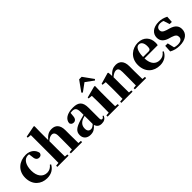

<svg xmlns="http://www.w3.org/2000/svg" viewBox="252 -2161 3493 3493"><g transform="rotate(-45 1998.5 -414.5)"><path d="M397 -449C401 -375 436 -351 478 -351C512 -351 534 -368 544 -404C531 -494 451 -563 338 -563C171 -563 35 -458 35 -272C35 -86 162 17 314 17C423 17 496 -29 542 -112L522 -125C486 -80 443 -54 385 -54C278 -54 205 -139 205 -288C205 -441 270 -528 359 -528C368 -528 377 -527 387 -526Z M1167 -36C1166 -94 1165 -179 1165 -238V-368C1165 -504 1099 -563 1002 -563C927 -563 876 -533 816 -462V-656L819 -817L805 -826L584 -783V-757L657 -750V-238C657 -182 656 -96 655 -37L589 -31V0H878V-31L820 -36C819 -95 818 -182 818 -238V-434C859 -471 898 -488 930 -488C974 -488 1003 -460 1003 -382V-238C1003 -180 1002 -95 1001 -37L937 -31V0H1227V-31Z M1596 -97C1559 -64 1536 -51 1509 -51C1462 -51 1434 -79 1434 -139C1434 -212 1471 -259 1541 -288C1553 -293 1573 -299 1596 -305ZM1382 -504 1398 -510ZM1828 -75C1809 -45 1798 -37 1783 -37C1764 -37 1752 -50 1752 -88V-357C1752 -502 1695 -563 1553 -563C1398 -563 1311 -503 1303 -409C1311 -376 1336 -358 1372 -358C1410 -358 1444 -385 1447 -453L1454 -524C1469 -527 1482 -528 1496 -528C1572 -528 1596 -497 1596 -393V-332C1561 -323 1526 -314 1498 -306C1337 -259 1285 -210 1285 -119C1285 -35 1345 17 1431 17C1511 17 1549 -14 1600 -70C1615 -16 1652 17 1718 17C1782 17 1820 -6 1845 -61Z M2111 -392 2115 -552 2101 -562 1872 -502V-478L1947 -470C1949 -423 1950 -384 1950 -318V-238C1950 -182 1949 -96 1948 -37L1882 -31V0H2174V-31L2113 -37C2112 -95 2111 -182 2111 -238ZM2061 -846H1996L1853 -647L1873 -627L2029 -741L2184 -627L2204 -647Z M2814 -36C2812 -94 2811 -179 2811 -238V-370C2811 -501 2746 -563 2651 -563C2585 -563 2530 -540 2464 -464L2458 -552L2444 -562L2227 -499V-475L2302 -467C2304 -419 2305 -386 2305 -321V-238C2305 -182 2304 -96 2303 -37L2236 -31V0H2525V-31L2468 -36C2467 -95 2466 -182 2466 -238V-431C2509 -469 2550 -488 2580 -488C2627 -488 2649 -460 2649 -382V-238C2649 -180 2648 -95 2647 -37L2584 -31V0H2874V-31Z M3106 -311C3110 -466 3155 -528 3210 -528C3263 -528 3301 -482 3301 -395C3301 -333 3289 -310 3242 -310ZM3426 -130C3393 -84 3350 -54 3280 -54C3186 -54 3111 -118 3106 -274H3446C3451 -293 3452 -310 3452 -335C3452 -462 3371 -563 3221 -563C3078 -563 2935 -463 2935 -275C2935 -88 3057 17 3222 17C3324 17 3404 -32 3445 -118Z M3758 -353C3680 -377 3660 -407 3660 -444C3660 -494 3700 -525 3761 -525C3791 -525 3812 -520 3833 -510L3871 -392H3927L3935 -518C3876 -547 3825 -563 3758 -563C3611 -563 3529 -487 3529 -382C3529 -297 3582 -246 3672 -218L3730 -201C3810 -176 3829 -146 3829 -104C3829 -49 3787 -22 3711 -22C3679 -22 3654 -27 3629 -37L3598 -169H3534L3526 -33C3585 0 3646 17 3724 17C3875 17 3968 -51 3968 -167C3968 -249 3922 -305 3817 -336Z"/></g></svg>

Font: Noto Serif TC Black
Style: Regular
Weight: 900
Version: Version 1.001;PS 1.001;hotconv 16.6.54;makeotf.lib2.5.65590